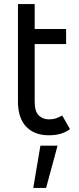

<svg xmlns="http://www.w3.org/2000/svg" viewBox="-20 -649 388 941"><path d="M68 -151V-629H150V-507H304V-433H150V-151Q150 -102 170.5 -83Q191 -64 219 -64Q239 -64 251.5 -68Q264 -72 285 -83L323 -16Q283 14 220 14Q148 14 108 -28.5Q68 -71 68 -151ZM178 65H262L206 272H143Z"/></svg>

Font: Bellota Text
Style: Bold
Weight: 700
Designer: Kemie Guaida
Foundry: Kemie Guaida
Version: Version 4.001